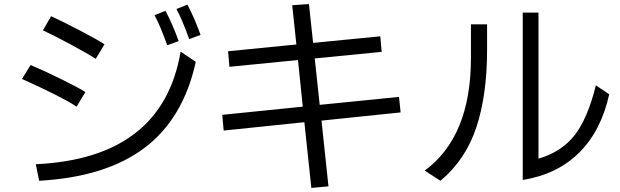

<svg xmlns="http://www.w3.org/2000/svg" viewBox="-20 -844 3040 941"><path d="M87.9 -457 129.9 -525.4Q197.3 -497.1 285.2 -453.6Q373 -410.2 398.4 -392.6L355.5 -321.3Q287.1 -367.2 87.9 -457ZM155.3 -39.1Q776.4 -68.4 865.2 -590.8L939.5 -541Q878.9 -263.7 689.5 -120.1Q500 23.4 171.9 42ZM190.4 -695.3 230.5 -764.6Q286.1 -739.3 372.1 -694.3Q458 -649.4 492.2 -627L449.2 -555.7Q410.2 -581.1 326.7 -626Q243.2 -670.9 190.4 -695.3ZM737.3 -769.5 791 -791Q825.2 -727.5 855.5 -642.6L799.8 -622.1Q764.6 -719.7 737.3 -769.5ZM844.7 -799.8 898.4 -821.3Q932.6 -757.8 962.9 -672.9L907.2 -652.3Q872.1 -750 844.7 -799.8Z M1069.3 -281.2 1463.9 -321.3 1440.4 -549.8 1104.5 -516.6 1097.7 -592.8 1432.6 -626 1412.1 -818.4 1494.1 -824.2 1514.6 -633.8 1843.8 -666 1850.6 -589.8 1522.5 -557.6 1546.9 -330.1 1935.5 -369.1 1943.4 -293 1555.7 -252.9 1589.8 69.3 1505.9 77.1 1471.7 -245.1 1076.2 -204.1Z M2061.5 -7.8Q2288.1 -174.8 2288.1 -559.6V-724.6H2367.2V-599.6Q2367.2 -377 2314 -218.3Q2260.7 -59.6 2138.7 42ZM2542 38.1V-782.2H2619.1V-66.4Q2732.4 -99.6 2796.4 -181.6Q2860.4 -263.7 2900.4 -425.8L2965.8 -381.8Q2925.8 -202.1 2818.4 -95.7Q2710.9 10.7 2542 38.1Z"/></svg>

Font: GenEi M Gothic v2 Regular
Style: Regular
Weight: 400
Version: Version 2.0